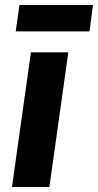

<svg xmlns="http://www.w3.org/2000/svg" viewBox="-20 -750 393 770"><path d="M254 -540 178 0H28L104 -540ZM353 -730 339 -624H43L58 -730Z"/></svg>

Font: Pathway Extreme SemiCondensed
Style: Bold Italic
Weight: 700
Width: 4
Italic angle: -8°
Version: Version 1.001;gftools[0.9.26]